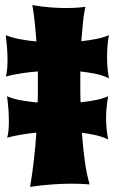

<svg xmlns="http://www.w3.org/2000/svg" viewBox="-20 -732 455 760"><path d="M408.2 -351.1Q404.3 -329.1 402.1 -308.1Q399.9 -287.1 399.9 -265.1Q399.9 -223.1 408.2 -180.2Q386.7 -190.4 359.6 -196.8Q332.5 -203.1 304.2 -206.1Q308.6 -147 315.7 -94.5Q322.8 -42 335 -2Q326.7 -2.4 315.4 -3.4Q305.7 -3.9 292.5 -4.4Q279.3 -4.9 262.2 -4.9Q230.5 -4.9 189 -2.2Q147.5 0.5 99.1 7.8Q107.9 -43.5 114 -97.2Q120.1 -150.9 124 -207Q93.8 -204.1 64.7 -199.2Q35.6 -194.3 7.8 -187Q10.3 -192.9 11.7 -201.4Q13.2 -210 13.9 -219.5Q14.6 -229 14.9 -237.5Q15.1 -246.1 15.1 -252Q15.1 -276.9 13.2 -301.5Q11.2 -326.2 7.8 -351.1Q32.2 -340.3 64.5 -334.7Q96.7 -329.1 128.9 -326.2Q129.9 -342.8 129.9 -358.6Q129.9 -374.5 129.9 -391.1V-449.2Q96.7 -446.8 64.2 -441.7Q31.7 -436.5 2.9 -429.2Q4.9 -434.6 6.3 -443.4Q7.8 -452.1 8.5 -461.4Q9.3 -470.7 9.5 -479.5Q9.8 -488.3 9.8 -494.1Q9.8 -519 7.8 -543.5Q5.9 -567.9 2.9 -592.8Q26.4 -583 58.6 -576.9Q90.8 -570.8 124 -567.9Q121.1 -610.4 117.2 -646.5Q113.3 -682.6 107.9 -711.9Q147.5 -705.1 181.2 -702.6Q214.8 -700.2 242.2 -700.2Q259.8 -700.2 273.7 -700.9Q287.6 -701.7 297.4 -702.6Q309.1 -703.6 317.9 -705.1Q312.5 -681.6 308.8 -646.7Q305.2 -611.8 301.8 -568.8Q334 -572.3 362.5 -578.1Q391.1 -584 411.1 -592.8Q407.2 -570.8 405.5 -549.8Q403.8 -528.8 403.8 -506.8Q403.8 -485.8 405.5 -464.6Q407.2 -443.4 411.1 -421.9Q387.7 -434.1 358.2 -439.9Q328.6 -445.8 297.9 -449.2V-407.2Q297.9 -386.7 297.9 -367.2Q297.9 -347.7 298.8 -327.1Q329.6 -330.1 358.9 -335.9Q388.2 -341.8 408.2 -351.1Z"/></svg>

Font: Spicy Rice
Style: Regular
Weight: 400
Version: Version 1.000